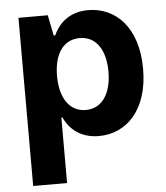

<svg xmlns="http://www.w3.org/2000/svg" viewBox="-53 -601 739 853"><g transform="rotate(-5 316.0 -174.5)"><path d="M60.4 204.5H211.6V-87.4H216.3C237.2 -41.9 283 8.9 371.1 8.9C495.4 8.9 592.3 -89.5 592.3 -272C592.3 -459.5 491.1 -552.6 371.4 -552.6C280.2 -552.6 236.5 -498.2 216.3 -453.8H209.5L191.1 -545.5H60.4ZM208.5 -272.7C208.5 -370 249.6 -432.2 323.2 -432.2C398.1 -432.2 437.9 -367.2 437.9 -272.7C437.9 -177.6 397.4 -111.5 323.2 -111.5C250.4 -111.5 208.5 -175.4 208.5 -272.7Z"/></g></svg>

Font: GiG Sans
Style: Bold
Weight: 700
Designer: Andreas Faust
Version: Version 1.100;FEAKit 1.0